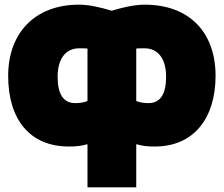

<svg xmlns="http://www.w3.org/2000/svg" viewBox="-20 -588 959 823"><path d="M15 -263C15 -77 107 40 275 40C306 40 328 38 355 30V215H564V30C591 38 612 40 644 40C812 40 904 -83 904 -263C904 -449 792 -568 600 -568C556 -568 505 -556 459 -542C413 -556 362 -568 319 -568C127 -568 15 -444 15 -263ZM564 -155V-380C573 -381 588 -381 599 -381C660 -381 692 -333 692 -259C692 -184 667 -146 616 -146C597 -146 578 -149 564 -155ZM320 -381C331 -381 346 -381 355 -380V-155C341 -149 322 -146 303 -146C252 -146 227 -184 227 -259C227 -333 259 -381 320 -381Z"/></svg>

Font: Repo ExtraBlack
Style: Regular
Weight: 400
Designer: Stefan Peev
Foundry: Context Ltd
Version: Version 001.502